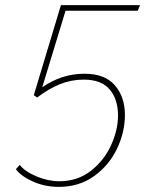

<svg xmlns="http://www.w3.org/2000/svg" viewBox="-20 -720 567 750"><path d="M42 -59 57 -76Q77 -50 122.5 -31Q168 -12 212 -12Q282 -12 334 -52Q386 -92 413.5 -152Q441 -212 441 -269Q441 -332 408.5 -370.5Q376 -409 307 -409Q259 -409 215 -391.5Q171 -374 125 -339L112 -348L218 -700H527L518 -678H236L145 -379Q221 -432 310 -432Q390 -432 429 -386.5Q468 -341 468 -271Q468 -204 437 -139Q406 -74 347.5 -32Q289 10 210 10Q156 10 109.5 -10.5Q63 -31 42 -59Z"/></svg>

Font: Trirong Thin
Style: Italic
Weight: 250
Italic angle: -12°
Designer: Katatrad Team
Foundry: CadsonDemak
Version: Version 1.001